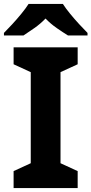

<svg xmlns="http://www.w3.org/2000/svg" viewBox="-37 -954 464 974"><path d="M357 0H32V-86L119 -126V-588L32 -628V-714H357V-628L270 -588V-126L357 -86ZM282 -934Q296 -912 318.5 -884.5Q341 -857 365 -831Q389 -805 407 -787V-774H308Q282 -790 251 -811.5Q220 -833 194 -860Q168 -833 138 -812Q108 -791 82 -774H-17V-787Q2 -806 25.5 -831.5Q49 -857 71.5 -884.5Q94 -912 108 -934Z"/></svg>

Font: Noto Sans Tangsa
Style: Bold
Weight: 700
Version: Version 1.504